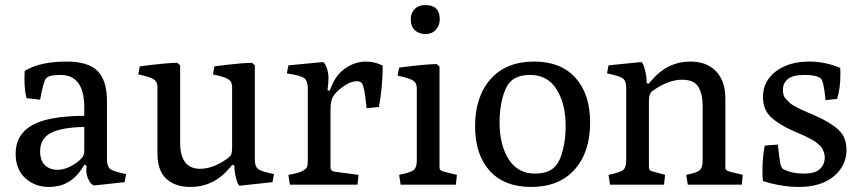

<svg xmlns="http://www.w3.org/2000/svg" viewBox="-20 -732 3424 761"><path d="M42 -123Q42 -198 106 -235Q170 -272 314 -273V-305Q314 -435 220 -435Q175 -435 163 -422Q152 -409 139 -337L85 -343Q77 -374 77 -419Q77 -441 78 -451Q137 -488 245 -488Q329 -488 366.5 -451Q404 -414 404 -329V-99Q404 -73 416.5 -62.5Q429 -52 480 -42L474 -10L354 3Q344 3 333 -16Q322 -35 322 -57Q322 -68 323 -76L315 -79L303 -61Q256 9 174 9Q118 9 80 -26Q42 -61 42 -123ZM139 -132Q139 -96 158 -77.5Q177 -59 208 -59Q247 -59 291 -93Q314 -111 314 -131V-229Q224 -227 181.5 -205Q139 -183 139 -132Z M604 -124V-388Q604 -409 588 -418.5Q572 -428 528 -437L534 -469Q641 -483 683 -483L694 -473V-167Q694 -63 773 -63Q824 -63 879 -102Q892 -111 896 -119.5Q900 -128 900 -148V-388Q900 -409 884 -418.5Q868 -428 824 -437L830 -469Q937 -483 979 -483L990 -473V-99Q990 -73 1002.5 -62.5Q1015 -52 1066 -42L1060 -10L931 4Q924 5 916.5 -22.5Q909 -50 909 -70V-76L901 -79L889 -65Q826 9 735 9Q674 9 639 -23.5Q604 -56 604 -124Z M1129 0 1123 -39Q1160 -45 1177 -53.5Q1194 -62 1197 -70Q1200 -78 1200 -96V-384Q1200 -410 1186.5 -421.5Q1173 -433 1117 -441L1123 -473L1259 -486Q1266 -486 1274 -466Q1282 -446 1282 -422Q1282 -403 1278 -375L1286 -372L1299 -401Q1317 -441 1353.5 -464.5Q1390 -488 1431 -488Q1465 -488 1497 -472Q1497 -390 1482 -308L1433 -303Q1425 -387 1415 -401Q1409 -410 1395 -410Q1372 -410 1347 -393.5Q1322 -377 1307 -359Q1290 -340 1290 -298V-72Q1290 -65 1291 -61.5Q1292 -58 1296.5 -55Q1301 -52 1310 -51L1401 -39L1397 0Z M1568 0 1562 -39Q1611 -49 1621.5 -59.5Q1632 -70 1632 -96V-383Q1632 -404 1616 -413.5Q1600 -423 1556 -432L1562 -464Q1669 -478 1711 -478L1722 -468V-72Q1722 -65 1723 -62Q1724 -59 1728.5 -56Q1733 -53 1742 -51L1791 -39L1787 0ZM1666 -597Q1641 -597 1624.5 -612Q1608 -627 1608 -656Q1608 -680 1623.5 -696Q1639 -712 1666 -712Q1723 -712 1723 -656Q1723 -631 1707.5 -614Q1692 -597 1666 -597Z M1863 -232Q1863 -349 1924.5 -418.5Q1986 -488 2097 -488Q2203 -488 2261 -423.5Q2319 -359 2319 -246Q2319 -129 2257.5 -60Q2196 9 2085 9Q1979 9 1921 -55Q1863 -119 1863 -232ZM2100 -44Q2156 -44 2182 -74Q2200 -94 2211 -137.5Q2222 -181 2222 -232Q2222 -321 2186 -378Q2150 -435 2082 -435Q2026 -435 2000 -405Q1982 -385 1971 -341.5Q1960 -298 1960 -247Q1960 -158 1996 -101Q2032 -44 2100 -44Z M2398 0 2392 -39Q2441 -49 2451.5 -59.5Q2462 -70 2462 -96V-384Q2462 -410 2449.5 -420.5Q2437 -431 2386 -441L2392 -473L2521 -486Q2528 -486 2535.5 -458Q2543 -430 2543 -409V-403L2551 -400L2563 -414Q2626 -488 2717 -488Q2781 -488 2818 -449.5Q2855 -411 2855 -342V-72Q2855 -65 2856 -62Q2857 -59 2861.5 -56Q2866 -53 2875 -51L2924 -39L2920 0H2706L2700 -39Q2745 -48 2755 -59Q2765 -70 2765 -96V-312Q2765 -359 2748 -387.5Q2731 -416 2683 -416Q2632 -416 2574 -377Q2565 -371 2561.5 -367.5Q2558 -364 2555 -355Q2552 -346 2552 -331V-73Q2552 -62 2555.5 -58Q2559 -54 2572 -51L2616 -39L2612 0Z M3004 -15Q3002 -28 3002 -56Q3002 -108 3011 -155L3063 -159Q3070 -95 3073.5 -80.5Q3077 -66 3084 -62Q3116 -44 3168 -44Q3208 -44 3227 -60Q3249 -78 3249 -109Q3249 -119 3245.5 -128.5Q3242 -138 3238 -145Q3234 -152 3225 -159.5Q3216 -167 3209.5 -171.5Q3203 -176 3189.5 -183Q3176 -190 3169 -193.5Q3162 -197 3145 -204Q3128 -211 3122 -214Q3066 -239 3035 -268.5Q3004 -298 3004 -348Q3004 -410 3055 -449Q3106 -488 3188 -488Q3250 -488 3310 -463Q3311 -455 3311 -439Q3311 -381 3298 -340L3252 -335Q3245 -413 3232 -422Q3214 -435 3171 -435Q3122 -435 3103 -419Q3083 -403 3083 -375Q3083 -364 3086 -354.5Q3089 -345 3098 -336.5Q3107 -328 3112.5 -322.5Q3118 -317 3134 -309Q3150 -301 3156.5 -297.5Q3163 -294 3183.5 -285.5Q3204 -277 3210 -274Q3270 -248 3302.5 -218.5Q3335 -189 3335 -138Q3335 -75 3284.5 -33Q3234 9 3146 9Q3107 9 3065 1Q3023 -7 3004 -15Z"/></svg>

Font: Poly
Style: Regular
Weight: 400
Designer: Jos Nicols Silva Schwarzenberg
Foundry: Jose Nicolas Silva Schwarzenberg
Version: Version 1.001